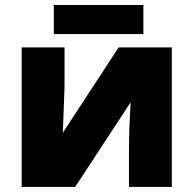

<svg xmlns="http://www.w3.org/2000/svg" viewBox="-20 -741 767 761"><path d="M235.8 -553.2V-414.1Q235.8 -402.3 235.6 -388.7Q235.4 -375 229 -214.8L450.2 -553.2H661.1V0H491.2V-149.9Q491.2 -228.5 498 -335.9L277.8 0H65.9V-553.2ZM193.4 -721.2H548.3V-606H193.4Z"/></svg>

Font: Black Ops One [rus by aLiNcE]
Style: Regular
Weight: 400
Designer: James Grieshaber
Foundry: James Grieshaber
Version: Version 1.002;May 25, 2024;FontCreator 13.0.0.2680 64-bit